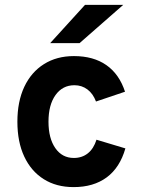

<svg xmlns="http://www.w3.org/2000/svg" viewBox="-20 -752 582 784"><path d="M280.5 12Q210 12 158.5 -20.5Q107 -53 79 -112.8Q51 -172.5 51 -255Q51 -337.5 79.2 -397.5Q107.5 -457.5 159.5 -490.2Q211.5 -523 282 -523Q361.5 -523 414.2 -486.2Q467 -449.5 490.5 -377.5L372 -337.5Q360 -369.5 337 -386.8Q314 -404 284 -404Q235.5 -404 206.8 -364Q178 -324 178 -255Q178 -187 206 -147Q234 -107 281.5 -107Q315 -107 338.8 -126Q362.5 -145 374 -181.5L492 -146Q469.5 -67.5 415.8 -27.8Q362 12 280.5 12ZM185 -576 327 -732H483L305 -576Z"/></svg>

Font: Undotted
Style: Bold
Weight: 700
Designer: Delve Withrington, Dave Bailey, Thomas Jockin
Foundry: Delve Fonts LLC
Version: Version 4.000